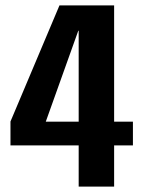

<svg xmlns="http://www.w3.org/2000/svg" viewBox="-20 -695 542 715"><path d="M273 0H405V-153.5H475V-242H405V-675H201.5L19 -242.5V-153.5H273ZM150.5 -242 271.5 -580.5H273V-242Z"/></svg>

Font: Anybody SemiCondensed SemiBold
Style: Regular
Weight: 600
Width: 4
Version: Version 1.113;gftools[0.9.25]